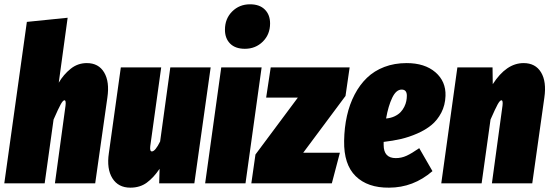

<svg xmlns="http://www.w3.org/2000/svg" viewBox="-33 -845 2532 885"><path d="M367.2 -554.2Q421.4 -554.2 447 -511.2Q472.7 -468.3 461.9 -395L405.8 0H220.2L269 -357.9Q272 -382.8 264.2 -382.8Q257.3 -382.8 247.1 -364.5Q236.8 -346.2 213.9 -293.9L172.9 0H-13.2L90.8 -744.1L278.8 -763.2L237.8 -463.9Q259.8 -501.5 292.5 -527.8Q325.2 -554.2 367.2 -554.2Z M567.9 20Q512.2 20 485.1 -23.2Q458 -66.4 468.8 -139.2L523.9 -534.2H710L659.7 -171.9Q656.7 -147 667 -147Q682.6 -147 705.1 -192.9L752 -534.2H938L862.8 0H700.7L702.6 -66.9Q675.3 -26.4 643.8 -3.2Q612.3 20 567.9 20Z M1095.7 -620.1Q1051.8 -620.1 1027.8 -644Q1003.9 -668 1003.9 -708Q1003.9 -758.8 1037.1 -792Q1070.3 -825.2 1119.6 -825.2Q1163.6 -825.2 1187.7 -801Q1211.9 -776.9 1211.9 -736.8Q1211.9 -686.5 1178.5 -653.3Q1145 -620.1 1095.7 -620.1ZM1172.9 -534.2 1098.6 0H912.6L986.8 -534.2Z M1578.6 -534.2 1559.6 -402.8 1364.7 -141.1H1533.7L1496.6 0H1125.5L1144.5 -132.8L1339.8 -395H1193.8L1214.8 -534.2Z M1841.3 -554.2Q1924.8 -554.2 1973.9 -512Q2022.9 -469.7 2020.5 -402.8Q2019 -359.9 2001 -325.4Q1982.9 -291 1955.6 -268.6Q1928.2 -246.1 1890.1 -229.5Q1852.1 -212.9 1814.9 -204.3Q1777.8 -195.8 1735.4 -190.9V-176.8Q1735.4 -116.2 1791.5 -116.2Q1817.4 -116.2 1841.3 -127.2Q1865.2 -138.2 1899.4 -162.1L1960.4 -56.2Q1872.1 20 1760.3 20Q1661.6 21 1606.4 -33Q1551.3 -86.9 1553.2 -195.8Q1554.2 -257.3 1566.2 -310.8Q1578.1 -364.3 1601.6 -409.2Q1625 -454.1 1658.4 -486.3Q1691.9 -518.6 1738.5 -536.4Q1785.2 -554.2 1841.3 -554.2ZM1746.6 -298.8Q1768.6 -300.8 1785.6 -308.8Q1802.7 -316.9 1813.2 -327.9Q1823.7 -338.9 1830.6 -352.8Q1837.4 -366.7 1839.8 -379.2Q1842.3 -391.6 1842.3 -403.8Q1842.3 -432.1 1818.4 -432.1Q1793 -432.1 1774.9 -394.5Q1756.8 -356.9 1746.6 -298.8Z M2380.4 -554.2Q2435.1 -554.2 2460.9 -511.5Q2486.8 -468.8 2476.1 -395L2420.4 0H2234.4L2283.2 -357.9Q2286.1 -382.8 2278.3 -382.8Q2271.5 -382.8 2261.2 -364.5Q2251 -346.2 2228 -293.9L2187 0H2001L2075.2 -534.2H2237.3L2238.3 -457Q2300.8 -554.2 2380.4 -554.2Z"/></svg>

Font: Fira Sans Compressed Heavy
Style: Italic
Weight: 900
Width: 3
Italic angle: -8°
Designer: Carrois Corporate & Edenspiekermann AG
Foundry: Carrois Corporate GbR & Edenspiekermann AG
Version: Version 4.203;PS 004.203;hotconv 1.0.88;makeotf.lib2.5.64775